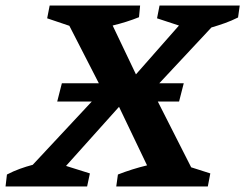

<svg xmlns="http://www.w3.org/2000/svg" viewBox="-57 -672 884 692"><path d="M-37 0 -32 -43Q-9 -55 14.5 -63.5Q38 -72 61 -78L312 -347L193 -579L113 -606L122 -652H448L444 -610Q399 -592 349 -580L433 -404L588 -580L509 -606L518 -652H807L801 -609Q777 -597 753 -588.5Q729 -580 705 -573L492 -345L632 -69L701 -47L692 0H362L368 -43Q419 -63 473 -76L372 -287L181 -74L267 -47L257 0ZM166 -372H605.3L588.4 -306H149.2Z"/></svg>

Font: Piazzolla SC SemiBold
Style: Italic
Weight: 600
Italic angle: -11.3°
Designer: Juan Pablo del Peral
Foundry: Huerta Tipografica
Version: Version 1.330